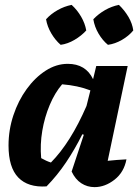

<svg xmlns="http://www.w3.org/2000/svg" viewBox="-20 -760 571 788"><path d="M171 5Q95 10 55 -31.5Q15 -73 15 -163Q15 -227 35 -287Q55 -347 89.5 -394.5Q124 -442 167.5 -470Q211 -498 258 -498Q332 -498 362 -435L375 -489H504L422 -100Q440 -102 459.5 -103.5Q479 -105 499 -106Q489 -53 450 -22.5Q411 8 368 8Q338 8 313.5 -8Q289 -24 274 -56L324 -207L318 -209Q287 -147 251 -93.5Q215 -40 171 5ZM149 -111Q170 -99 189 -93Q270 -175 335 -325L351 -389Q299 -409 235 -414Q205 -379 184 -329Q163 -279 153.5 -223Q144 -167 149 -111ZM274 -740Q297 -719 313 -691.5Q329 -664 334 -635Q314 -613 286 -596.5Q258 -580 229 -576Q207 -595 190.5 -623Q174 -651 169 -681Q189 -703 216.5 -718.5Q244 -734 274 -740ZM468 -740Q491 -718 507 -691Q523 -664 527 -635Q508 -612 480 -596Q452 -580 423 -576Q401 -594 384.5 -622Q368 -650 363 -681Q384 -703 411 -718.5Q438 -734 468 -740Z"/></svg>

Font: Piazzolla
Style: Bold Italic
Weight: 700
Italic angle: -11.3°
Designer: Juan Pablo del Peral
Foundry: Huerta Tipografica
Version: Version 1.330